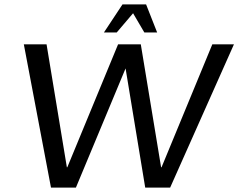

<svg xmlns="http://www.w3.org/2000/svg" viewBox="-20 -850 1080 870"><path d="M1040 -649H942L712 -92H710L618 -649H515L285 -92H283L191 -649H88L211 0H324L549 -540L638 0H751ZM451 -703H509L583 -790L634 -703H692L642 -830H535Z"/></svg>

Font: Gamestation Text
Style: Italic
Weight: 400
Designer: Jonas Hecksher
Foundry: Jonas Hecksher, Playtypeª, e-types AS
Version: Version 1.003